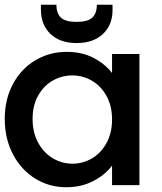

<svg xmlns="http://www.w3.org/2000/svg" viewBox="-29 -778 679 807"><path d="M251 -560Q316 -560 364.5 -534.5Q413 -509 442 -471V-551H557V0H442V-82Q413 -43 363 -17Q313 9 249 9Q178 9 119 -27.5Q60 -64 25.5 -129.5Q-9 -195 -9 -278Q-9 -361 25.5 -425Q60 -489 119.5 -524.5Q179 -560 251 -560ZM275 -461Q231 -461 193 -439.5Q155 -418 131.5 -376.5Q108 -335 108 -278Q108 -221 131.5 -178Q155 -135 193.5 -112.5Q232 -90 275 -90Q319 -90 357 -112Q395 -134 418.5 -176.5Q442 -219 442 -276Q442 -333 418.5 -375Q395 -417 357 -439Q319 -461 275 -461ZM293 -597Q223 -597 183 -635.5Q143 -674 143 -737V-758H208Q208 -722 227 -704Q246 -686 293 -686Q340 -686 359 -704Q378 -722 378 -758H444V-736Q444 -673 403.5 -635Q363 -597 293 -597Z"/></svg>

Font: Poppins Medium A&M
Style: Regular
Weight: 500
Designer: Ninad Kale (Devanagari), Jonny Pinhorn (Latin)
Foundry: Indian Type Foundry
Version: 4.004